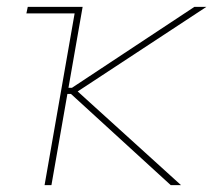

<svg xmlns="http://www.w3.org/2000/svg" viewBox="-20 -540 624 560"><path d="M61 -520H215L199 -501H57ZM201 -520H221L130 0H110ZM187 -266H168L171 -284H190L547 -520H582L197 -267V-282L508 0H478Z"/></svg>

Font: Fixel Italic Variable 20240409 Display Thin
Style: Italic
Weight: 100
Italic angle: -10°
Designer: AlfaBravo + MacPaw
Foundry: Kyrylo Tkachov, Marchela Mozhyna, Serhii Makarenko, Maria Weinstein, Zakhar Kryvoshyya
Version: Version 1.211;Glyphs 3.2 (3225)